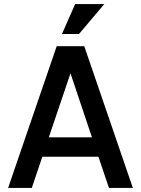

<svg xmlns="http://www.w3.org/2000/svg" viewBox="-20 -928 695 948"><path d="M351 -908H495L370 -760H286ZM20 0 260 -700H396L636 0H518L466 -154H189L137 0ZM221 -250H434L328 -566Z"/></svg>

Font: Haskoy SemiBold
Style: Regular
Weight: 600
Designer: Ertekin Erdin
Foundry: Ertekin Erdin
Version: Version 1.500; ttfautohint (v1.8.3)